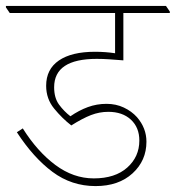

<svg xmlns="http://www.w3.org/2000/svg" viewBox="-44 -642 594 649"><path d="M279 -13Q198 -13 133.5 -61Q69 -109 13 -195L33 -208Q82 -130 143 -84.5Q204 -39 273 -39Q345 -39 386 -75.5Q427 -112 427 -167Q427 -211 398.5 -237.5Q370 -264 322 -264Q292 -264 263.5 -253Q235 -242 197 -218Q166 -242 139 -275Q112 -308 112 -352Q112 -408 155 -437.5Q198 -467 277 -467Q312 -467 345 -462V-598H-11L-24 -617V-622H517L530 -603V-598H373V-438Q348 -440 326 -441.5Q304 -443 283 -443Q139 -443 139 -347Q139 -311 155.5 -288.5Q172 -266 194 -249Q223 -269 253 -280Q283 -291 316 -291Q348 -291 374.5 -278.5Q401 -266 419 -246Q451 -209 451 -163Q451 -99 404 -56Q357 -13 279 -13Z"/></svg>

Font: Noto Serif Devanagari Thin
Style: Regular
Weight: 100
Designer: Universal Thirst, Indian Type Foundry and the Monotype Design Team
Foundry: Monotype Imaging Inc.
Version: Version 2.004; ttfautohint (v1.8.4.7-5d5b)